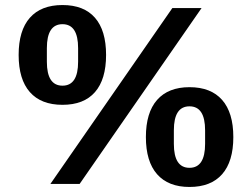

<svg xmlns="http://www.w3.org/2000/svg" viewBox="-20 -730 1000 762"><path d="M180 0 664 -698H780L296 0ZM228 -314Q143 -314 98.5 -364.5Q54 -415 54 -512Q54 -609 98.5 -659.5Q143 -710 228 -710Q313 -710 357 -659.5Q401 -609 401 -512Q401 -415 357 -364.5Q313 -314 228 -314ZM228 -390Q290 -390 290 -485V-539Q290 -634 228 -634Q166 -634 166 -539V-485Q166 -390 228 -390ZM732 12Q648 12 603.5 -38.5Q559 -89 559 -186Q559 -283 603.5 -333.5Q648 -384 732 -384Q817 -384 861.5 -333.5Q906 -283 906 -186Q906 -89 861.5 -38.5Q817 12 732 12ZM732 -64Q794 -64 794 -159V-213Q794 -308 732 -308Q670 -308 670 -213V-159Q670 -64 732 -64Z"/></svg>

Font: IBM Plex Sans Thai SmBld
Style: Regular
Weight: 600
Designer: Mike Abbink, Paul van der Laan, Pieter van Rosmalen, Ben Mitchell, Mark Frömberg
Foundry: Bold Monday
Version: Version 1.2